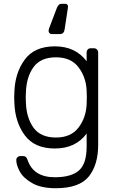

<svg xmlns="http://www.w3.org/2000/svg" viewBox="-20 -775 621 1015"><path d="M297 -595H252Q246 -595 241.5 -600Q237 -605 237 -611Q237 -620 241 -629L281 -734Q286 -745 291.5 -750Q297 -755 307 -755H325Q333 -755 337 -749Q341 -743 339 -734L322 -622Q319 -595 297 -595ZM438 -451V-497Q438 -507 444 -513.5Q450 -520 460 -520H476Q486 -520 492.5 -513.5Q499 -507 499 -497V-10Q499 97 449 158.5Q399 220 275 220Q197 220 150 193Q103 166 84.5 131.5Q66 97 66 71Q66 62 72.5 56Q79 50 88 50H102Q111 50 116.5 54.5Q122 59 126 71Q157 162 270 162Q356 162 397 126.5Q438 91 438 0V-69Q380 10 270 10Q162 10 110.5 -60.5Q59 -131 56 -232L55 -260L56 -288Q59 -389 110.5 -459.5Q162 -530 270 -530Q379 -530 438 -451ZM117 -288 116 -260 117 -232Q120 -151 157.5 -99.5Q195 -48 276 -48Q355 -48 395 -100.5Q435 -153 438 -224Q439 -234 439 -260Q439 -286 438 -296Q435 -367 395 -419.5Q355 -472 276 -472Q195 -472 157.5 -420.5Q120 -369 117 -288Z"/></svg>

Font: Hezaedrus Light
Style: Regular
Weight: 300
Designer: Hubert & Fischer
Foundry: Hubert & Fischer
Version: Version 1.10;September 3, 2019;FontCreator 11.5.0.2425 64-bi